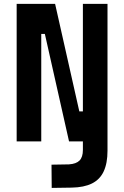

<svg xmlns="http://www.w3.org/2000/svg" viewBox="-20 -713 626 968"><path d="M240.7 234.4 239.7 117.2 327.6 115.7Q364.3 113.3 381.1 96.2Q397.9 79.1 397.9 43V-89.8H522V46.9Q522 109.9 502.9 150.9Q483.9 191.9 443.8 211.9Q403.8 231.9 341.3 232.9ZM328.1 0 206.1 -542H152.8V-693.4H257.8L379.9 -151.4H412.6V0ZM64 0V-693.4H188V0ZM397.9 0V-693.4H522V0Z"/></svg>

Font: Cascadia Mono PL
Style: Regular
Weight: 400
Monospace: yes
Designer: Aaron Bell
Foundry: Saja Typeworks
Version: Version 2102.003